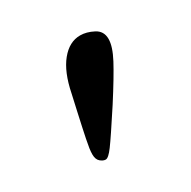

<svg xmlns="http://www.w3.org/2000/svg" viewBox="-69 -629 357 359"><g transform="rotate(-30 109.5 -449.5)"><path d="M141.1 -562Q154.8 -562 169.4 -554.4Q184.1 -546.9 184.1 -529.8Q184.1 -513.7 170.9 -488.8Q157.7 -463.9 128.9 -418.9Q95.2 -367.2 84 -352.1Q72.8 -336.9 66.9 -336.9Q61.5 -336.9 55.7 -341.8Q49.8 -346.7 49.8 -357.9Q49.8 -363.3 50.8 -370.4Q51.8 -377.4 54.2 -389.2Q56.6 -400.9 58.8 -411.1Q61 -421.4 65.4 -441.2Q69.8 -460.9 73.2 -476.1Q81.5 -517.6 99.6 -539.8Q117.7 -562 141.1 -562Z"/></g></svg>

Font: Linux Biolinum
Style: Regular
Weight: 400
Designer: Philipp H. Poll
Foundry: Philipp H. Poll
Version: Version 0.6.4